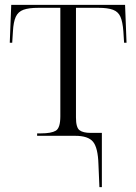

<svg xmlns="http://www.w3.org/2000/svg" viewBox="-20 -556 558 786"><path d="M383 116Q381 49 361 24.5Q341 0 288 0H132V-10H148Q190 -10 208.5 -21Q227 -32 227 -80V-524H137Q98 -524 76 -516Q54 -508 44.5 -487Q35 -466 33 -428L30 -381H20L26 -536H492L498 -381H488L485 -428Q482 -467 473 -487.5Q464 -508 442.5 -516Q421 -524 383 -524H291V-75Q291 -34 305.5 -23Q320 -12 351 -12H397V210H387Z"/></svg>

Font: Noto Serif Display Light
Style: Regular
Weight: 300
Designer: Monotype Design Team
Foundry: Monotype Imaging Inc.
Version: Version 2.009